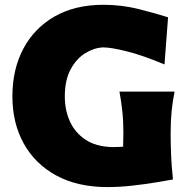

<svg xmlns="http://www.w3.org/2000/svg" viewBox="-20 -748 765 782"><path d="M418 14Q296 14 209.2 -33.2Q122.5 -80.5 76.5 -163.8Q30.5 -247 30.5 -355.5Q30.5 -465.5 75 -549.5Q119.5 -633.5 202.5 -681Q285.5 -728.5 401.5 -728.5Q476 -728.5 546 -710.8Q616 -693 664.5 -677.5L650 -485.5Q560.5 -523 496.2 -539Q432 -555 400 -555Q363.5 -553.5 327.5 -531.5Q291.5 -509.5 267.8 -465.8Q244 -422 244 -355Q244 -299 265 -253Q286 -207 328.8 -178.8Q371.5 -150.5 437 -149Q460.5 -149 481.5 -150.5Q482.5 -178 482.5 -205.5Q482.5 -256 478.2 -295.2Q474 -334.5 466.5 -375H691Q683 -334.5 679 -295.2Q675 -256 675 -205.5Q675 -162 676.8 -118Q678.5 -74 684.5 -17Q657.5 -12 613.2 -4.8Q569 2.5 517.8 8.2Q466.5 14 418 14Z"/></svg>

Font: Commissioner Flair ExtraBold
Style: Regular
Weight: 800
Designer: Kostas Bartsokas
Foundry: Kostas Bartsokas
Version: Version 1.000; ttfautohint (v1.8.3)